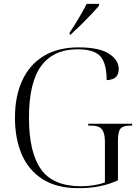

<svg xmlns="http://www.w3.org/2000/svg" viewBox="-20 -971 722 1001"><path d="M388 10Q277 10 203.5 -36Q130 -82 94 -164.5Q58 -247 58 -358Q58 -469 96 -551.5Q134 -634 208 -679Q282 -724 389 -724Q497 -724 548 -691Q599 -658 599 -612Q599 -584 584.5 -569.5Q570 -555 536 -553Q536 -639 504 -676.5Q472 -714 385 -714Q259 -714 195 -627.5Q131 -541 131 -358Q131 -176 194 -88Q257 0 402 0Q436 0 470 -5.5Q504 -11 527 -20V-232Q527 -277 511.5 -296.5Q496 -316 457 -316H440V-326H669V-316H658Q620 -316 607.5 -299.5Q595 -283 595 -237V-31Q549 -10 500 0Q451 10 388 10ZM343 -801Q364 -832 389.5 -874.5Q415 -917 432 -951H496V-941Q482 -924 456 -896.5Q430 -869 401 -840.5Q372 -812 349 -791H343Z"/></svg>

Font: Noto Serif Display Light
Style: Regular
Weight: 300
Designer: Monotype Design Team
Foundry: Monotype Imaging Inc.
Version: Version 2.009